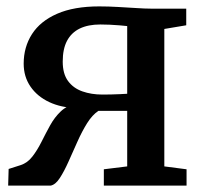

<svg xmlns="http://www.w3.org/2000/svg" viewBox="-20 -580 640 600"><path d="M5.5 0 7 -52 44.5 -64Q66 -71 81.2 -90.8Q96.5 -110.5 109.5 -136.5Q122.5 -162.5 136.5 -188Q150.5 -213.5 170 -232Q189.5 -250.5 218 -255.5L218.5 -242.5Q171 -243.5 133.8 -261Q96.5 -278.5 75.2 -309.5Q54 -340.5 54 -381Q54 -433 80 -473.5Q106 -514 158.5 -537Q211 -560 290 -560Q319 -560 349.2 -558.2Q379.5 -556.5 406.5 -554.8Q433.5 -553 451.5 -553H562V-501L493.5 -489.5V-60L563 -51V0H304.5V-51L377.5 -60V-233.5H287.5Q268.5 -221 252.2 -195Q236 -169 221.8 -137Q207.5 -105 194 -74.8Q180.5 -44.5 167 -23.8Q153.5 -3 138.5 0ZM299.5 -284.5Q312 -284.5 326.8 -284.8Q341.5 -285 355.5 -285.8Q369.5 -286.5 377.5 -287V-498.5Q368.5 -499.5 353.8 -500.8Q339 -502 322.8 -502.8Q306.5 -503.5 293.5 -503.5Q255.5 -503.5 229.2 -490.8Q203 -478 189.5 -452.5Q176 -427 176 -387.5Q176 -349.5 192.5 -327Q209 -304.5 237.2 -294.5Q265.5 -284.5 299.5 -284.5Z"/></svg>

Font: Merriweather 24pt SemiBold
Style: Regular
Weight: 600
Designer: Eben Sorkin
Foundry: Eben Sorkin
Version: Version 2.100